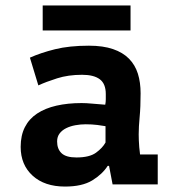

<svg xmlns="http://www.w3.org/2000/svg" viewBox="-20 -678 640 706"><path d="M90 -466Q130 -484 182.5 -497Q235 -510 307 -510Q359 -510 395.5 -497.5Q432 -485 454.5 -462Q477 -439 487 -407Q497 -375 497 -335Q497 -284 493.5 -248Q490 -212 490 -184Q490 -163 492 -137Q494 -123 495 -110H560V0H394L381 -68H376Q356 -37 319 -14.5Q282 8 219 8Q144 8 100 -32Q56 -72 56 -138Q56 -180 71.5 -210.5Q87 -241 116.5 -260.5Q146 -280 187.5 -289.5Q229 -299 280 -299Q298 -299 318 -297Q338 -295 367 -293Q369 -303 369 -313V-332Q369 -370 347 -386.5Q325 -403 282 -403Q231 -403 190 -390Q149 -377 121 -364ZM261 -99Q309 -99 333 -116.5Q357 -134 368 -154V-214Q358 -216 338 -218.5Q318 -221 295 -221Q276 -221 257 -217.5Q238 -214 223 -206.5Q208 -199 199 -187Q190 -175 190 -158Q190 -130 206.5 -114.5Q223 -99 261 -99ZM137 -658H460V-566H137Z"/></svg>

Font: PT Mono
Style: Bold
Weight: 700
Monospace: yes
Designer: A.Korolkova, I.Chaeva
Foundry: ParaType Ltd
Version: Version 1.000 OFL